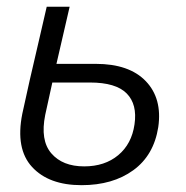

<svg xmlns="http://www.w3.org/2000/svg" viewBox="-20 -541 550 568"><path d="M263.2 -352.1Q362.3 -352.1 411.4 -300.8Q460.4 -249.5 448.2 -165Q435.1 -81.5 374.3 -37.4Q313.5 6.8 221.2 6.8Q124.5 6.8 75 -46.9Q25.4 -100.6 45.9 -204.1Q55.7 -250.5 67.9 -303.7Q80.1 -356.9 95.2 -421.4Q110.4 -485.8 118.2 -521H186L147 -352.1ZM377.9 -172.9Q386.7 -232.4 354.7 -264.6Q322.8 -296.9 246.1 -296.9H134.8L113.8 -201.2Q98.6 -126 131.8 -87.4Q165 -48.8 229 -48.8Q290 -48.8 329.8 -82Q369.6 -115.2 377.9 -172.9Z"/></svg>

Font: Rawline
Style: Italic
Weight: 400
Italic angle: -12°
Designer: Matt McInerney, Pablo Impallari, Rodrigo Fuenzalida
Foundry: Matt McInerney, Pablo Impallari, Rodrigo Fuenzalida
Version: Version 4.020;PS 004.020;hotconv 1.0.88;makeotf.lib2.5.64775